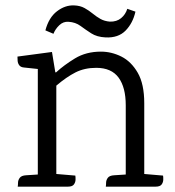

<svg xmlns="http://www.w3.org/2000/svg" viewBox="-20 -697 653 717"><path d="M518.7 -47.3 588.9 -41.3Q589.9 -36.3 589.7 -26.2Q589.5 -16.2 583.6 -8.1Q577.6 0 561.3 0H375.1Q376.1 -5 376.2 -14.6Q376.3 -24.2 382.5 -32.8Q388.7 -41.5 406.4 -42.5L449.6 -45.3V-303.9Q449.6 -370.5 422.9 -407.1Q396.1 -443.7 339.3 -443.7Q295.7 -443.7 261.9 -426.6Q228.1 -409.4 190.3 -377.2V-47.3L261.3 -41.3Q262.3 -36.3 262.1 -26.2Q261.9 -16.2 255.9 -8.1Q250 0 233.7 0H46.2Q47.2 -5 47.3 -14.6Q47.4 -24.2 53.7 -32.8Q59.9 -41.5 77.6 -42.5L121.2 -45.3V-439.4L68.8 -445Q56.9 -446.2 51.7 -453.6Q46.4 -460.9 45.8 -470.3Q45.2 -479.7 45.2 -485.7L174.1 -502.9L186.6 -426.9H189.6Q218.6 -453.7 260.1 -479Q301.7 -504.2 356.8 -504.2Q396.5 -504.2 433.4 -485.7Q470.2 -467.2 494.5 -425.1Q518.7 -383.1 518.7 -311.6ZM179.6 -570.8 149.5 -583.6Q162.3 -631.7 192.9 -655Q223.6 -678.4 257.1 -676.8Q279.3 -676 295.6 -667Q311.9 -658 325.9 -646.5Q339.8 -635 355 -626.4Q370.2 -617.8 390.4 -616.2Q415.6 -615.5 432.2 -629.2Q448.8 -642.9 455.4 -664.1L485.8 -653.5Q476.2 -610.6 449 -582.8Q421.7 -554.9 374 -557.3Q342 -558.8 320.6 -572.6Q299.3 -586.4 280.6 -600.2Q261.9 -614 236.1 -615.6Q216.4 -617.2 201.4 -602.8Q186.4 -588.4 179.6 -570.8Z"/></svg>

Font: Karma Variable Light
Style: Regular
Weight: 300
Designer: Joana Correia
Foundry: Indian Type Foundry
Version: Version 3.000